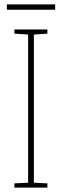

<svg xmlns="http://www.w3.org/2000/svg" viewBox="-20 -847 278 867"><path d="M194 0H45V-19L107 -22V-691L45 -695V-714H194V-695L133 -691V-22L194 -19ZM229 -827V-803H11V-827Z"/></svg>

Font: Noto Sans Myanmar Condensed Thin
Style: Regular
Weight: 100
Width: 3
Designer: Monotype Design Team
Foundry: Monotype Imaging Inc.
Version: Version 2.107; ttfautohint (v1.8.4.7-5d5b)